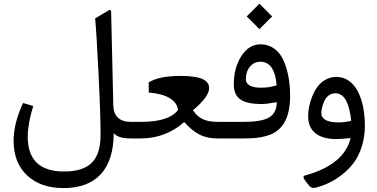

<svg xmlns="http://www.w3.org/2000/svg" viewBox="-20 -734 2001 1018"><path d="M316.9 263.2C489.3 263.2 582.5 164.6 583 -28.8C596.2 -9.8 626.5 0 674.8 0H686C693.8 0 697.8 -12.7 697.8 -37.6V-49.8C697.8 -75.2 693.8 -87.9 686 -87.9H674.3C613.3 -87.9 582 -117.7 580.6 -176.8L569.3 -669.9C568.8 -681.2 564.5 -684.1 555.2 -678.7L484.4 -636.2C488.8 -590.8 495.1 -493.7 502.4 -344.2C509.8 -194.8 513.2 -86.4 513.2 -18.6C513.2 116.7 452.6 175.3 319.8 175.3C191.4 175.3 127 113.8 127 -9.3C127 -54.7 136.7 -108.9 156.2 -171.9L102.5 -188C68.8 -116.7 52.2 -49.8 52.2 12.2C52.2 90.3 76.2 151.9 124 196.3C171.4 240.7 235.8 263.2 316.9 263.2Z M936 -331.5C862.3 -331.5 806.2 -320.3 768.6 -297.4V-243.2C860.8 -236.8 918.5 -203.1 923.8 -150.9C892.1 -108.9 827.1 -87.9 729 -87.9H680.7C662.6 -87.9 653.8 -75.2 653.8 -49.8V-37.6C653.8 -12.7 662.6 0 680.7 0H728C815.4 -0.5 892.1 -29.8 957 -86.9C983.4 -56.6 1010.3 -34.7 1037.1 -21C1064 -6.8 1095.7 0 1132.3 0H1154.3C1162.1 0 1166 -12.7 1166 -37.6V-49.8C1166 -75.2 1162.1 -87.9 1154.3 -87.9H1133.8C1067.4 -87.9 1032.2 -106.4 1002.9 -149.4C1060.1 -197.3 1088.9 -236.3 1088.9 -267.1C1088.9 -311.5 1039.6 -331.5 936 -331.5Z M1288.1 -647 1355.5 -579.6 1422.9 -647 1355.5 -714.4ZM1148.9 -87.9C1130.9 -87.9 1122.1 -75.2 1122.1 -49.8V-37.6C1122.1 -12.7 1130.9 0 1148.9 0H1274.9C1296.9 0 1316.4 -1 1333.5 -2.4C1368.2 -5.9 1404.8 -14.2 1430.7 -28.3C1484.4 -58.6 1518.1 -116.2 1518.1 -226.6C1518.1 -298.8 1506.3 -361.8 1482.9 -414.6C1459 -466.8 1416.5 -499 1361.8 -499C1320.3 -499 1286.6 -478.5 1259.8 -437C1232.9 -395.5 1219.7 -345.2 1219.7 -286.1C1219.7 -210 1268.1 -183.6 1364.3 -182.1C1383.3 -182.1 1411.1 -185.5 1447.3 -192.4C1447.3 -155.8 1434.6 -128.9 1409.2 -112.8C1383.8 -96.2 1338.4 -87.9 1272.9 -87.9ZM1362.3 -269C1317.4 -269 1283.7 -282.2 1283.7 -313.5C1283.7 -341.3 1291 -364.3 1306.2 -381.3C1320.8 -398.4 1338.9 -406.7 1360.4 -406.7C1411.1 -406.7 1439.9 -365.2 1446.8 -282.2C1424.3 -273.4 1396 -269 1362.3 -269Z M1838.9 -2.4C1816.9 91.8 1736.3 158.2 1597.2 196.3C1585.9 199.2 1586.4 208.5 1598.6 224.6L1618.7 250C1627.9 261.2 1639.2 264.6 1652.3 261.2C1701.2 249 1747.1 228.5 1794.4 191.4C1817.9 172.9 1838.4 151.9 1856 128.4C1890.6 81.5 1914.6 11.7 1914.6 -66.4C1914.6 -204.1 1867.7 -326.2 1763.2 -326.2C1720.7 -326.2 1684.6 -303.7 1662.6 -272.9C1651.4 -257.8 1642.1 -240.2 1634.8 -221.2C1619.1 -182.1 1613.8 -147.5 1613.8 -116.7C1613.8 -36.6 1670.9 3.4 1762.2 3.4C1781.2 3.4 1807.1 1.5 1838.9 -2.4ZM1683.6 -135.7C1683.6 -149.4 1688 -170.4 1698.2 -195.3C1708 -220.2 1730.5 -239.7 1758.3 -239.7C1785.2 -239.7 1806.6 -221.2 1819.3 -191.9C1832 -162.1 1838.4 -130.4 1841.8 -93.3C1818.8 -87.9 1796.9 -85 1775.4 -85C1714.4 -85 1683.6 -102.1 1683.6 -135.7Z"/></svg>

Font: Sahel
Style: Regular
Weight: 400
Foundry: Saber Rastikerdar (saber.rastikerdar@gmail.com)
Version: Version 3.4.0